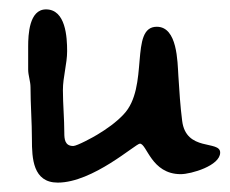

<svg xmlns="http://www.w3.org/2000/svg" viewBox="-20 -513 489 409"><path d="M78 -493C42 -493 40 -439 40 -414V-365C40 -352 45 -340 45 -327C45 -290 48 -253 48 -216C48 -176 50 -124 103 -124C178 -124 269 -207 278 -207C293 -207 302 -142 365 -142C387 -142 449 -160 449 -188C449 -215 376 -189 368 -256C364 -287 362 -319 360 -351C358 -382 358 -456 314 -456C255 -456 299 -327 243 -269C227 -252 207 -238 187 -226C179 -221 144 -202 136 -202C118 -202 117 -217 117 -230C117 -260 114 -291 114 -321C114 -349 123 -377 123 -404C123 -434 120 -493 78 -493Z"/></svg>

Font: ChillLongCangKaiShu Medium
Style: Regular
Weight: 500
Version: Version 3.500;Glyphs 3.1.1 (3135)